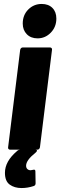

<svg xmlns="http://www.w3.org/2000/svg" viewBox="-20 -757 305 971"><path d="M21 -12 82 -505Q83 -510 86.5 -513.5Q90 -517 95 -517H233Q238 -517 241 -513.5Q244 -510 243 -505L182 -12Q181 -7 177.5 -3.5Q174 0 169 0H31Q26 0 23 -3.5Q20 -7 21 -12ZM95 -638Q95 -681 123 -709Q151 -737 191 -737Q225 -737 245 -717Q265 -697 265 -663Q265 -621 237 -592Q209 -563 170 -563Q136 -563 115.5 -584Q95 -605 95 -638ZM150 184Q120 194 89 194Q53 194 29 176.5Q5 159 5 117Q5 59 65 8Q66 6 70 4Q74 0 82 0H158Q167 0 167 5Q167 9 160 15Q112 53 112 81Q112 92 118.5 98Q125 104 135 104Q138 104 146 102Q148 101 152 101Q159 101 159 110L160 170Q160 181 150 184Z"/></svg>

Font: Barlow Semi Condensed ExtraBold
Style: Italic
Weight: 800
Width: 4
Italic angle: -7°
Designer: Jeremy Tribby
Foundry: Tribby Type
Version: Version 1.408